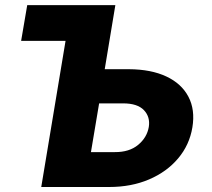

<svg xmlns="http://www.w3.org/2000/svg" viewBox="-20 -748 848 768"><path d="M398.9 -471.2H495.6Q584.5 -470.7 645.3 -442.1Q706.1 -413.6 733.6 -361.3Q761.2 -309.1 749.5 -238.3Q737.8 -168 692.4 -114.3Q647 -60.5 576.2 -30.3Q505.4 0 416.5 0H145L242.2 -584.5H64.5L88.9 -727.5H441.4ZM376.5 -334.5 343.8 -139.6H439.5Q497.1 -139.2 532.5 -168.5Q567.9 -197.8 575.2 -240.2Q581.5 -280.3 555.7 -307.4Q529.8 -334.5 472.7 -334.5Z"/></svg>

Font: Inter Extra Bold
Style: Italic
Weight: 800
Italic angle: -9.39999°
Designer: Rasmus Andersson
Foundry: rsms
Version: Version 4.000;git-3c8e0fc